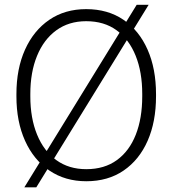

<svg xmlns="http://www.w3.org/2000/svg" viewBox="-20 -760 736 816"><path d="M346.7 10.3Q256.8 10.3 189.9 -35.2Q123 -80.6 86.4 -161.9Q49.8 -243.2 49.8 -350.6V-359.9Q49.8 -467.8 86.4 -549.1Q123 -630.4 189.5 -675.8Q255.9 -721.2 346.2 -721.2Q438.5 -721.2 504.9 -675.8Q571.3 -630.4 607.2 -549.1Q643.1 -467.8 643.1 -359.9V-350.6Q643.1 -242.7 607.4 -161.6Q571.8 -80.6 505.4 -35.2Q439 10.3 346.7 10.3ZM346.7 -41Q423.8 -41 476.8 -79.6Q529.8 -118.2 557.1 -187.7Q584.5 -257.3 584.5 -350.6V-360.8Q584.5 -453.6 556.6 -522.9Q528.8 -592.3 475.8 -631.1Q422.9 -669.9 346.2 -669.9Q272.5 -669.9 219.2 -631.1Q166 -592.3 137.5 -522.7Q108.9 -453.1 108.9 -360.8V-350.6Q108.9 -257.8 137.5 -188Q166 -118.2 219.2 -79.6Q272.5 -41 346.7 -41ZM83.5 36.1 561 -739.7H611.8L134.3 36.1Z"/></svg>

Font: Roboto Slab Light
Style: Regular
Weight: 300
Designer: Google
Version: Version 2.000; ttfautohint (v1.8.1.43-b0c9)